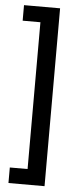

<svg xmlns="http://www.w3.org/2000/svg" viewBox="-56 -706 340 856"><g transform="rotate(5 114.0 -278.0)"><path d="M177.5 120H16V50.5H95.5V-606.5H16V-676H177.5Z"/></g></svg>

Font: Anek Latin Condensed Medium
Style: Regular
Weight: 500
Width: 3
Designer: Yesha Goshar
Foundry: Ek Type
Version: Version 1.003